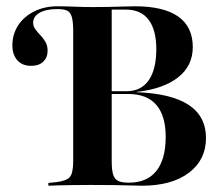

<svg xmlns="http://www.w3.org/2000/svg" viewBox="-20 -591 702 611"><path d="M265.3 -2.4Q237.1 -2.4 212.5 -2Q187.9 -1.6 167.7 -1.2Q147.6 -0.8 133.9 0V-8.9L158.1 -11.3Q191.9 -15.3 202.4 -27.8Q212.9 -40.3 212.9 -78.2V-492.7Q212.9 -521.8 208.5 -537.1Q204 -552.4 193.5 -557.3Q183.1 -562.1 162.1 -562.1Q126.6 -562.1 106 -550.4Q85.5 -538.7 85.5 -518.5Q85.5 -507.3 92.7 -497.6Q100 -487.9 108.9 -478.6Q117.7 -469.4 124.6 -457.7Q131.5 -446 131.5 -429Q131.5 -408.1 117.7 -394.8Q104 -381.5 79 -381.5Q50.8 -381.5 35.1 -399.2Q19.4 -416.9 19.4 -446.8Q19.4 -482.3 37.9 -510.5Q56.5 -538.7 89.1 -554.8Q121.8 -571 162.1 -571Q188.7 -571 216.5 -569.8Q244.4 -568.5 275.8 -568.5H273.4Q300 -568.5 325.4 -569Q350.8 -569.4 372.2 -570.2Q393.5 -571 409.7 -571Q500.8 -571 547.2 -538.3Q593.5 -505.6 593.5 -441.1Q593.5 -381.5 546.8 -344.8Q500 -308.1 414.5 -298.4V-297.6Q525 -293.5 580.2 -257.3Q635.5 -221 635.5 -151.6Q635.5 -82.3 581 -41.1Q526.6 0 431.5 0Q416.9 0 396.4 -0.8Q375.8 -1.6 346 -2Q316.1 -2.4 271.8 -2.4ZM390.3 -9.7Q447.6 -9.7 477.4 -46.8Q507.3 -83.9 507.3 -155.6Q507.3 -222.6 477.4 -257.3Q447.6 -291.9 387.9 -291.9H302.4V-300.8H383.1Q429 -300.8 453.2 -335.5Q477.4 -370.2 477.4 -434.7Q477.4 -495.2 453.2 -527.8Q429 -560.5 379.8 -560.5H335.5V-78.2Q335.5 -50.8 339.9 -35.9Q344.4 -21 356 -15.3Q367.7 -9.7 390.3 -9.7Z"/></svg>

Font: Playfair 144pt SemiCondensed
Style: Bold
Weight: 700
Width: 4
Designer: Claus Eggers Sørensen
Foundry: Claus Eggers Sørensen
Version: Version 2.203